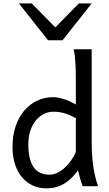

<svg xmlns="http://www.w3.org/2000/svg" viewBox="-20 -1062 621 1095"><path d="M412.6 -388.2Q394.5 -397.9 378.9 -404.8Q363.3 -411.6 348.1 -416Q333 -420.4 317.4 -422.6Q301.8 -424.8 283.2 -424.8Q255.4 -424.8 230 -412.1Q204.6 -399.4 184.8 -375.5Q165 -351.6 153.3 -317.1Q141.6 -282.7 141.6 -239.3Q141.6 -153.8 170.7 -109.9Q199.7 -65.9 263.7 -65.9Q286.1 -65.9 308.3 -77.1Q330.6 -88.4 350.3 -106.4Q370.1 -124.5 386.2 -147.7Q402.3 -170.9 412.6 -195.3ZM502.9 -258.8Q502.9 -166.5 513.4 -103.8Q523.9 -41 539.6 0H451.7Q446.3 -12.7 438.7 -37.8Q431.2 -63 424.8 -90.3Q389.6 -40.5 345.2 -14.2Q300.8 12.2 246.6 12.2Q201.7 12.2 165.8 -4.6Q129.9 -21.5 104.2 -52.5Q78.6 -83.5 64.9 -127.2Q51.3 -170.9 51.3 -224.6Q51.3 -289.6 69.1 -341.8Q86.9 -394 118.2 -430.9Q149.4 -467.8 191.7 -487.8Q233.9 -507.8 283.2 -507.8Q298.8 -507.8 315.7 -504.4Q332.5 -501 349.4 -495.1Q366.2 -489.3 382.3 -481.7Q398.4 -474.1 412.6 -466.3V-603Q412.6 -662.1 409.9 -706.3Q407.2 -750.5 400.4 -781.2H502.9ZM161.1 -1042.5 295.4 -905.8 429.7 -1042.5H502.9L336.9 -832.5H253.9L87.9 -1042.5Z"/></svg>

Font: Andika Am
Style: Regular
Weight: 400
Designer: Victor Gaultney, Annie Olsen, Julie Remington, Don Collingsworth, Eric Hays, Becca Hirsbrunner
Foundry: SIL International
Version: Version 5.000